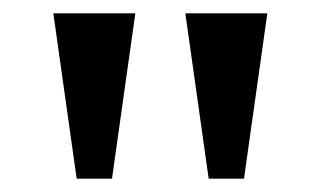

<svg xmlns="http://www.w3.org/2000/svg" viewBox="-20 -734 481 288"><path d="M95 -466 60 -714H183L148 -466ZM293 -466 258 -714H381L346 -466Z"/></svg>

Font: Noto Rashi Hebrew Medium
Style: Regular
Weight: 500
Version: Version 1.006